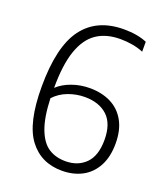

<svg xmlns="http://www.w3.org/2000/svg" viewBox="-139 -842 806 944"><g transform="rotate(20 263.5 -370.0)"><path d="M499.5 -207Q499.5 -136.5 473.2 -88Q447 -39.5 401 -15.2Q355 9 296 9Q186 9 124 -73.8Q62 -156.5 62 -345.5Q62 -556 134 -652.5Q206 -749 347 -749Q418 -749 467.5 -728V-676Q441.5 -687 410.5 -692.5Q379.5 -698 347.5 -698Q272.5 -698 222.8 -664.2Q173 -630.5 147.2 -556.2Q121.5 -482 121.5 -361Q151 -388.5 195.2 -404.2Q239.5 -420 288 -420Q350 -420 397.8 -396.5Q445.5 -373 472.5 -325.2Q499.5 -277.5 499.5 -207ZM442 -205Q442 -289.5 398.5 -330Q355 -370.5 280 -370.5Q236 -370.5 193.8 -354.8Q151.5 -339 122 -307Q125.5 -207.5 148 -148.5Q170.5 -89.5 207.8 -65.2Q245 -41 296.5 -41Q361.5 -41 401.8 -81.5Q442 -122 442 -205Z"/></g></svg>

Font: Encode Sans Semi Condensed Light
Style: Regular
Weight: 300
Width: 4
Designer: Multiple Designers
Foundry: Impallari Type
Version: Version 2.000